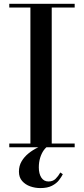

<svg xmlns="http://www.w3.org/2000/svg" viewBox="-20 -770 439 1004"><path d="M28.5 0V-19.5H139V-730.5H28.5V-750H370.5V-730.5H250.5V-19.5H370.5V0ZM191 213.5Q163.5 213.5 138 204.5Q112.5 195.5 95.8 176.5Q79 157.5 79 127.5Q79 97.5 92.8 74Q106.5 50.5 129 32.2Q151.5 14 177.5 1.5Q203.5 -11 228 -19L234 -8Q220 0 208.5 16.2Q197 32.5 190 55.2Q183 78 183 105.5Q183 138.5 196.2 158.8Q209.5 179 233.5 179Q256.5 179 270.5 165.2Q284.5 151.5 295.5 132L308.5 141Q301.5 155 288.5 172Q275.5 189 252 201.2Q228.5 213.5 191 213.5Z"/></svg>

Font: Bodoni Moda Medium
Style: Regular
Weight: 500
Designer: Owen Earl
Foundry: indestructible type
Version: Version 2.005